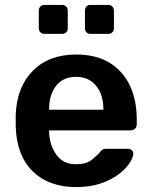

<svg xmlns="http://www.w3.org/2000/svg" viewBox="-20 -752 617 782"><path d="M290 10Q179 10 113.5 -54Q48 -118 44 -236Q44 -245 44 -261Q44 -277 44 -286Q49 -399 114.5 -464.5Q180 -530 290 -530Q371 -530 426 -496.5Q481 -463 509 -403.5Q537 -344 537 -266V-245Q537 -235 530 -228Q523 -221 512 -221H180V-213Q182 -161 209.5 -122Q237 -83 289 -83Q331 -83 353.5 -101Q376 -119 384 -129Q393 -140 398 -143Q403 -146 415 -146H501Q511 -146 517 -140Q523 -134 523 -125Q522 -109 506.5 -86Q491 -63 461.5 -41Q432 -19 389 -4.5Q346 10 290 10ZM180 -305H401V-308Q401 -366 371.5 -402.5Q342 -439 290 -439Q237 -439 208.5 -402.5Q180 -366 180 -308ZM348 -614Q338 -614 332 -620.5Q326 -627 326 -636V-709Q326 -719 332 -725.5Q338 -732 348 -732H421Q431 -732 437.5 -725.5Q444 -719 444 -709V-636Q444 -627 437.5 -620.5Q431 -614 421 -614ZM160 -614Q151 -614 144.5 -620.5Q138 -627 138 -636V-709Q138 -719 144.5 -725.5Q151 -732 160 -732H233Q243 -732 249.5 -725.5Q256 -719 256 -709V-636Q256 -627 249.5 -620.5Q243 -614 233 -614Z"/></svg>

Font: Rubik Medium
Style: Regular
Weight: 500
Designer: Hubert and Fischer
Foundry: Hubert and Fischer
Version: Version 2.300; ttfautohint (v1.8.4.7-5d5b);gftools[0.9.30]